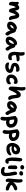

<svg xmlns="http://www.w3.org/2000/svg" viewBox="3758 -4633 1184 8740"><g transform="rotate(90 4350.0 -263.0)"><path d="M159.2 -80.1Q131.3 -80.1 111.6 -92.5Q91.8 -105 81.1 -127.2Q70.3 -149.4 65.7 -174.6Q61 -199.7 61 -230Q61 -260.7 65.4 -314Q69.8 -367.2 69.8 -397Q69.8 -411.6 66.9 -438.2Q64 -464.8 64 -477.1Q64 -496.6 79.1 -510.3Q94.2 -523.9 120.1 -523.9Q174.3 -523.9 196.8 -467.8Q220.2 -505.4 255.4 -526.6Q290.5 -547.9 332 -547.9Q358.9 -547.9 379.2 -538.6Q399.4 -529.3 413.8 -509.8Q428.2 -490.2 437.7 -467.8Q447.3 -445.3 457 -411.1Q468.8 -371.6 472.2 -356Q509.3 -444.3 564.5 -495.6Q619.6 -546.9 680.2 -546.9Q750.5 -546.9 787.6 -496.1Q824.7 -445.3 840.8 -334Q848.1 -283.7 858.2 -246.6Q868.2 -209.5 875.5 -194.3Q882.8 -179.2 887.9 -164.6Q893.1 -149.9 893.1 -136.2Q893.1 -109.9 876 -94Q858.9 -78.1 828.1 -78.1Q725.1 -78.1 700.2 -227.1Q688.5 -303.7 680.9 -337.6Q673.3 -371.6 663.1 -391.1Q623 -350.6 595.9 -290.8Q568.8 -231 543 -136.2Q536.6 -108.9 518.1 -94.5Q499.5 -80.1 473.1 -80.1Q445.8 -80.1 426 -89.6Q406.2 -99.1 393.1 -119.1Q379.9 -139.2 371.6 -163.1Q363.3 -187 356 -223.1Q339.4 -297.4 329.8 -330.3Q320.3 -363.3 307.1 -387.2Q269.5 -337.9 251 -277.6Q232.4 -217.3 223.1 -132.8Q215.8 -80.1 159.2 -80.1Z M1137.2 6.8Q1059.6 6.8 1012 -33.4Q964.4 -73.7 964.4 -140.1Q964.4 -190.9 989.3 -245.1Q1014.2 -299.3 1054 -342Q1093.8 -384.8 1147.2 -412.4Q1200.7 -439.9 1253.9 -439.9Q1318.4 -439.9 1335 -395Q1345.2 -397.9 1355 -397.9Q1392.1 -397.9 1419.9 -377.4Q1447.8 -356.9 1459 -325.2Q1465.8 -305.7 1479 -266.4Q1492.2 -227.1 1499.3 -208.3Q1506.3 -189.5 1519.3 -160.2Q1532.2 -130.9 1548.1 -105.7Q1564 -80.6 1585 -54.2Q1597.7 -39.1 1598.4 -15.4Q1599.1 8.3 1590.3 30Q1581.5 51.8 1562.3 67.4Q1543 83 1519 83Q1489.3 83 1472.2 60.1Q1433.1 11.7 1408.9 -32.2Q1384.8 -76.2 1367.2 -139.2Q1346.7 -99.6 1319.6 -70.3Q1292.5 -41 1262 -24.7Q1231.4 -8.3 1200.7 -0.7Q1169.9 6.8 1137.2 6.8ZM1142.1 -140.1Q1187.5 -140.1 1226.6 -183.3Q1265.6 -226.6 1284.2 -306.2Q1211.4 -287.6 1165.3 -242.7Q1119.1 -197.8 1113.3 -142.1Q1130.9 -140.1 1142.1 -140.1Z M1822.8 71.8Q1744.6 71.8 1696.8 29.1Q1648.9 -13.7 1648.9 -84Q1648.9 -146 1675.5 -211.9Q1702.1 -277.8 1744.4 -329.8Q1786.6 -381.8 1843.3 -415.5Q1899.9 -449.2 1955.6 -449.2Q1991.7 -449.2 2015.9 -428.7Q2040 -408.2 2043.5 -371.1H2046.9Q2083.5 -371.1 2111.6 -350.6Q2139.6 -330.1 2150.9 -298.8Q2155.8 -286.1 2167 -254.4Q2178.2 -222.7 2182.9 -210.4Q2187.5 -198.2 2198 -173.3Q2208.5 -148.4 2217.5 -133.5Q2226.6 -118.7 2241 -98.1Q2255.4 -77.6 2272.5 -58.1Q2285.2 -43.9 2286.1 -20.5Q2287.1 2.9 2278.6 24.4Q2270 45.9 2251 61.5Q2231.9 77.1 2208.5 77.1Q2178.2 77.1 2160.6 55.2Q2125 9.3 2102.8 -28.6Q2080.6 -66.4 2062.5 -117.2Q2041.5 -65.9 2013.4 -28.3Q1985.4 9.3 1953.9 30.5Q1922.4 51.8 1889.9 61.8Q1857.4 71.8 1822.8 71.8ZM1827.6 -75.2Q1879.9 -75.2 1923.6 -138.4Q1967.3 -201.7 1983.9 -314Q1903.3 -289.6 1851.3 -222.4Q1799.3 -155.3 1796.9 -77.1Q1814.5 -75.2 1827.6 -75.2Z M2570.3 -43Q2338.4 -43 2338.4 -336.9Q2338.4 -397.5 2349.6 -483.2Q2360.8 -568.8 2362.3 -607.9Q2362.8 -641.6 2357.7 -683.6Q2352.5 -725.6 2353 -741.2Q2353 -797.9 2414.1 -797.9Q2520.5 -797.9 2516.1 -621.1Q2515.1 -594.2 2509.3 -546.9Q2585 -564 2661.1 -564Q2712.9 -564 2744.1 -539.3Q2775.4 -514.6 2775.4 -479Q2775.4 -458.5 2762.9 -445.6Q2750.5 -432.6 2729 -431.2Q2643.6 -425.3 2593.3 -417.7Q2543 -410.2 2491.2 -392.1Q2490.2 -377 2490.2 -342.8Q2490.2 -264.2 2515.6 -231.2Q2541 -198.2 2595.2 -198.2Q2616.7 -198.2 2640.6 -205.6Q2664.6 -212.9 2676.3 -212.9Q2721.2 -212.9 2721.2 -158.2Q2721.2 -106.4 2682.4 -74.7Q2643.6 -43 2570.3 -43Z M2992.7 91.8Q2915.5 91.8 2869.1 51.5Q2822.8 11.2 2822.8 -40Q2822.8 -59.1 2834.2 -72Q2845.7 -85 2865.7 -85Q2881.8 -85 2923.3 -71Q2964.8 -57.1 3002 -57.1Q3059.1 -57.1 3093.3 -70.6Q3127.4 -84 3153.8 -117.2Q3143.1 -128.9 3119.4 -137.9Q3095.7 -147 3067.9 -153.6Q3040 -160.2 3008.1 -168.5Q2976.1 -176.8 2946.8 -189.9Q2917.5 -203.1 2893.6 -221.7Q2869.6 -240.2 2855.2 -271.2Q2840.8 -302.2 2840.8 -342.8Q2840.8 -398.4 2866.9 -442.1Q2893.1 -485.8 2936.5 -511.5Q2980 -537.1 3032.5 -549.6Q3085 -562 3141.6 -561Q3188 -560.5 3217.8 -528.3Q3247.6 -496.1 3247.6 -456.1Q3247.6 -430.2 3234.9 -416Q3222.2 -401.9 3199.7 -401.9Q3191.4 -401.9 3170.7 -404.5Q3149.9 -407.2 3134.8 -407.2Q3009.8 -407.2 2983.9 -342.8Q2993.2 -326.2 3016.1 -314.5Q3039.1 -302.7 3067.4 -295.4Q3095.7 -288.1 3127.9 -280.5Q3160.2 -272.9 3190.2 -261.7Q3220.2 -250.5 3244.6 -234.4Q3269 -218.3 3283.9 -190.4Q3298.8 -162.6 3298.8 -125Q3298.8 -71.3 3273.7 -29.1Q3248.5 13.2 3205.3 39.1Q3162.1 64.9 3107.9 78.4Q3053.7 91.8 2992.7 91.8Z M3620.6 46.9Q3502.4 46.9 3437 -15.1Q3371.6 -77.1 3371.6 -179.2Q3371.6 -239.7 3397.7 -294.7Q3423.8 -349.6 3467.8 -388.7Q3511.7 -427.7 3571.5 -450.9Q3631.3 -474.1 3696.3 -474.1Q3743.2 -474.1 3771.2 -450.9Q3799.3 -427.7 3799.3 -382.8Q3799.3 -345.7 3783.9 -321.8Q3768.6 -297.9 3742.2 -297.9Q3728.5 -297.9 3716.3 -310.5Q3704.1 -323.2 3685.5 -323.2Q3618.2 -323.2 3571.8 -279.1Q3525.4 -234.9 3525.4 -175.8Q3525.4 -140.6 3547.4 -121.3Q3569.3 -102.1 3621.6 -102.1Q3650.4 -102.1 3672.1 -108.6Q3693.8 -115.2 3706.1 -124.5Q3718.3 -133.8 3728 -142.8Q3737.8 -151.9 3749 -158.4Q3760.3 -165 3773.4 -165Q3820.3 -165 3820.3 -105Q3820.3 -39.1 3763.9 3.9Q3707.5 46.9 3620.6 46.9Z M4015.1 -65.9Q3974.1 -65.9 3946.8 -105Q3919.4 -144 3919.4 -202.1Q3919.4 -312.5 3934.8 -454.1Q3950.2 -595.7 3951.2 -628.9Q3951.7 -669.4 3946.3 -715.3Q3940.9 -761.2 3941.4 -778.8Q3941.4 -802.2 3957 -818.6Q3972.7 -835 4005.4 -835Q4026.9 -835 4044.4 -825.7Q4062 -816.4 4076.2 -795.9Q4090.3 -775.4 4097.9 -738Q4105.5 -700.7 4104.5 -649.9Q4103.5 -620.1 4094.2 -546.4Q4085 -472.7 4081.1 -424.8Q4177.7 -619.1 4294.4 -619.1Q4328.1 -619.1 4353.5 -606.7Q4378.9 -594.2 4396 -572.3Q4413.1 -550.3 4425 -514.6Q4437 -479 4443.8 -438.7Q4450.7 -398.4 4456.1 -342.8Q4459 -316.9 4462.4 -294.7Q4465.8 -272.5 4470.7 -254.2Q4475.6 -235.8 4479 -223.6Q4482.4 -211.4 4489 -197.3Q4495.6 -183.1 4498 -178Q4500.5 -172.9 4508.3 -159.4Q4516.1 -146 4517.1 -144Q4528.3 -122.6 4528.3 -101.1Q4528.3 -75.2 4509 -59.1Q4489.7 -43 4458.5 -43Q4396 -43 4359.1 -95.9Q4322.3 -148.9 4314.5 -233.9Q4307.6 -321.3 4298.1 -366.2Q4288.6 -411.1 4273.4 -441.9Q4242.7 -429.2 4190.2 -342.3Q4137.7 -255.4 4080.1 -113.8Q4067.9 -86.4 4053 -76.2Q4038.1 -65.9 4015.1 -65.9Z M4754.9 6.8Q4677.2 6.8 4629.6 -33.4Q4582 -73.7 4582 -140.1Q4582 -190.9 4606.9 -245.1Q4631.8 -299.3 4671.6 -342Q4711.4 -384.8 4764.9 -412.4Q4818.4 -439.9 4871.6 -439.9Q4936 -439.9 4952.6 -395Q4962.9 -397.9 4972.7 -397.9Q5009.8 -397.9 5037.6 -377.4Q5065.4 -356.9 5076.7 -325.2Q5083.5 -305.7 5096.7 -266.4Q5109.9 -227.1 5116.9 -208.3Q5124 -189.5 5137 -160.2Q5149.9 -130.9 5165.8 -105.7Q5181.6 -80.6 5202.6 -54.2Q5215.3 -39.1 5216.1 -15.4Q5216.8 8.3 5208 30Q5199.2 51.8 5179.9 67.4Q5160.6 83 5136.7 83Q5106.9 83 5089.8 60.1Q5050.8 11.7 5026.6 -32.2Q5002.4 -76.2 4984.9 -139.2Q4964.4 -99.6 4937.3 -70.3Q4910.2 -41 4879.6 -24.7Q4849.1 -8.3 4818.4 -0.7Q4787.6 6.8 4754.9 6.8ZM4759.8 -140.1Q4805.2 -140.1 4844.2 -183.3Q4883.3 -226.6 4901.9 -306.2Q4829.1 -287.6 4783 -242.7Q4736.8 -197.8 4731 -142.1Q4748.5 -140.1 4759.8 -140.1Z M5561.5 53.2Q5507.8 53.2 5467.8 37.1Q5470.7 65.4 5470.7 94.2Q5470.7 129.9 5468.8 158Q5466.8 186 5460.9 215.6Q5455.1 245.1 5445.1 264.6Q5435.1 284.2 5417.2 296.6Q5399.4 309.1 5375.5 309.1Q5343.8 309.1 5319.1 284.9Q5294.4 260.7 5294.4 215.8Q5294.4 189.9 5303 144.8Q5311.5 99.6 5311.5 57.1Q5311.5 -6.8 5300.5 -78.1Q5289.6 -149.4 5276.4 -223.6Q5263.2 -297.9 5259.8 -355Q5258.3 -378.4 5272 -392.8Q5285.6 -407.2 5310.5 -407.2H5311.5Q5317.9 -441.4 5352.1 -455.8Q5386.2 -470.2 5451.7 -470.2Q5522 -470.2 5583.7 -448.7Q5645.5 -427.2 5692.4 -387.5Q5739.3 -347.7 5766.4 -286.9Q5793.5 -226.1 5793.5 -151.9Q5793.5 -113.3 5777.1 -76.4Q5760.7 -39.6 5731.4 -10.7Q5702.1 18.1 5657.7 35.6Q5613.3 53.2 5561.5 53.2ZM5449.7 -316.9Q5448.7 -316.9 5422.4 -314Q5422.4 -247.1 5442.4 -126Q5460.4 -115.2 5469 -110.6Q5477.5 -106 5497.3 -100.1Q5517.1 -94.2 5537.6 -94.2Q5633.8 -94.2 5633.8 -174.8Q5633.8 -217.3 5605.5 -250.5Q5577.1 -283.7 5535.6 -300.3Q5494.1 -316.9 5449.7 -316.9Z M5981 210Q5949.2 210 5924.8 186Q5900.4 162.1 5900.4 117.2Q5900.4 91.3 5908.7 45.9Q5917 0.5 5917 -42Q5917 -123 5893.1 -251.5Q5869.1 -379.9 5865.2 -440.9Q5864.3 -466.8 5876.2 -484.9Q5888.2 -502.9 5916 -502.9H5921.4Q5933.1 -529.8 5965.8 -540.8Q5998.5 -551.8 6057.1 -551.8Q6127.9 -551.8 6189.7 -532.5Q6251.5 -513.2 6298.6 -477.1Q6345.7 -440.9 6373 -384.8Q6400.4 -328.6 6400.4 -259.8Q6400.4 -185.5 6336.4 -129.9Q6272.5 -74.2 6176.3 -74.2Q6116.7 -74.2 6071.3 -90.8Q6076.2 -44.4 6076.2 -4.9Q6076.2 31.2 6074.5 59.1Q6072.8 86.9 6066.9 116.7Q6061 146.5 6051 165.8Q6041 185.1 6023.2 197.5Q6005.4 210 5981 210ZM6068.4 -398.9Q6063 -398.9 6029.3 -396Q6031.2 -337.9 6046.4 -246.1Q6047.9 -245.6 6057.4 -241.2Q6066.9 -236.8 6070.3 -235.6Q6073.7 -234.4 6082.8 -231Q6091.8 -227.5 6097.7 -226.1Q6103.5 -224.6 6112.8 -222.7Q6122.1 -220.7 6131.6 -220Q6141.1 -219.2 6151.4 -219.2Q6192.4 -219.2 6216.8 -236.1Q6241.2 -252.9 6241.2 -285.2Q6241.2 -333 6191.9 -366Q6142.6 -398.9 6068.4 -398.9Z M6757.8 38.1Q6688.5 38.1 6635.7 18.3Q6583 -1.5 6550.5 -37.6Q6518.1 -73.7 6502 -121.6Q6485.8 -169.4 6485.8 -228Q6485.8 -291.5 6508.1 -355Q6530.3 -418.5 6569.3 -470Q6608.4 -521.5 6668 -553.7Q6727.5 -585.9 6795.9 -585.9Q6892.1 -585.9 6949 -536.4Q7005.9 -486.8 7005.9 -395Q7005.9 -354.5 6991.7 -321Q6977.5 -287.6 6952.9 -264.4Q6928.2 -241.2 6894.8 -225.1Q6861.3 -209 6823.2 -201.4Q6785.2 -193.8 6743.7 -193.8Q6673.8 -193.8 6637.7 -223.1Q6638.7 -163.6 6662.4 -135.3Q6686 -106.9 6742.7 -106.9Q6790.5 -106.9 6831.1 -115.2Q6871.6 -123.5 6897.5 -135.3Q6923.3 -147 6944.1 -158.7Q6964.8 -170.4 6982.9 -178.7Q7001 -187 7015.6 -187Q7053.7 -187 7053.7 -138.2Q7053.7 -106.9 7032 -75.7Q7010.3 -44.4 6972.4 -19Q6934.6 6.3 6878.2 22.2Q6821.8 38.1 6757.8 38.1ZM6797.9 -432.1Q6750 -432.1 6711.7 -398.7Q6673.3 -365.2 6653.8 -312Q6657.7 -312 6682.6 -307.6Q6707.5 -303.2 6728 -303.2Q6782.7 -303.2 6820.3 -326.7Q6857.9 -350.1 6857.9 -384.8Q6857.9 -432.1 6797.9 -432.1Z M7318.4 87.9Q7293.9 87.9 7273.7 82.3Q7253.4 76.7 7229 56.4Q7204.6 36.1 7188 2Q7171.4 -32.2 7159.9 -95.5Q7148.4 -158.7 7148.4 -244.1Q7148.4 -451.7 7178.2 -618.2Q7184.1 -652.8 7200.2 -668Q7216.3 -683.1 7245.1 -683.1Q7326.2 -683.1 7326.2 -564Q7326.2 -534.2 7314.7 -426.3Q7303.2 -318.4 7303.2 -224.1Q7303.2 -181.6 7305.2 -151.4Q7307.1 -121.1 7310.3 -104Q7313.5 -86.9 7318.6 -77.1Q7323.7 -67.4 7328.6 -64.7Q7333.5 -62 7340.3 -62Q7351.1 -62 7363.8 -64.9Q7376.5 -67.9 7382.3 -67.9Q7430.2 -67.9 7430.2 -9.8Q7430.2 34.2 7398.4 61Q7366.7 87.9 7318.4 87.9Z M7593.8 -595.2Q7547.4 -595.2 7520 -618.9Q7492.7 -642.6 7492.7 -679.2Q7492.7 -720.7 7523.7 -745.8Q7554.7 -771 7604 -771Q7646.5 -771 7671.1 -744.1Q7695.8 -717.3 7695.8 -683.1Q7695.8 -645.5 7668.2 -620.4Q7640.6 -595.2 7593.8 -595.2ZM7607.9 -34.2Q7565.9 -34.2 7539.3 -63.2Q7512.7 -92.3 7512.7 -133.8Q7512.7 -201.7 7511.2 -265.4Q7509.8 -329.1 7509.8 -352.1Q7509.8 -397 7537.8 -428.5Q7565.9 -460 7606.9 -460Q7640.6 -460 7661.6 -438.2Q7682.6 -416.5 7683.1 -375Q7683.6 -348.1 7678.2 -238Q7672.9 -127.9 7672.9 -103Q7672.9 -71.3 7656 -52.7Q7639.2 -34.2 7607.9 -34.2Z M7864.7 -548.8Q7820.8 -548.8 7795.7 -571.5Q7770.5 -594.2 7770.5 -629.9Q7770.5 -671.9 7803.2 -698.5Q7835.9 -725.1 7887.7 -725.1Q7928.7 -725.1 7951.2 -700.4Q7973.6 -675.8 7973.6 -641.1Q7973.6 -601.6 7943.6 -575.2Q7913.6 -548.8 7864.7 -548.8ZM7787.6 287.1Q7691.4 287.1 7635.5 250.7Q7579.6 214.4 7579.6 161.1Q7579.6 135.3 7592 121.1Q7604.5 106.9 7625.5 106.9Q7637.2 106.9 7651.4 111.6Q7665.5 116.2 7678.7 122.1Q7691.9 127.9 7718.5 132.6Q7745.1 137.2 7778.8 137.2Q7813 137.2 7831.8 116.2Q7850.6 95.2 7850.6 59.1Q7850.6 -13.2 7841.6 -78.1Q7832.5 -143.1 7821.5 -181.9Q7810.5 -220.7 7801.5 -264.9Q7792.5 -309.1 7792.5 -344.2Q7792.5 -397.5 7815.7 -423.8Q7838.9 -450.2 7872.6 -450.2Q7900.9 -450.2 7916.5 -436.8Q7932.1 -423.3 7940.4 -387.2Q7999.5 -112.8 7999.5 66.9Q7999.5 173.3 7942.6 230.2Q7885.7 287.1 7787.6 287.1Z M8201.2 69.8Q8107.4 69.8 8107.4 -73.2Q8107.4 -106 8122.1 -246.1Q8136.7 -386.2 8139.2 -476.1Q8141.6 -534.7 8138.9 -580.3Q8136.2 -626 8136.2 -631.8Q8137.2 -663.6 8154.5 -681.9Q8171.9 -700.2 8202.1 -700.2Q8252.4 -700.2 8274.7 -650.6Q8296.9 -601.1 8293.5 -484.9Q8291.5 -454.6 8288.3 -421.4Q8285.2 -388.2 8282.2 -367.9Q8279.3 -347.7 8274.4 -312.7Q8269.5 -277.8 8267.6 -265.1Q8299.8 -314.9 8355.5 -360.6Q8411.1 -406.2 8467 -432.1Q8522.9 -458 8560.5 -458Q8599.1 -458 8621.8 -438.2Q8644.5 -418.5 8644.5 -383.8Q8644.5 -354.5 8628.2 -336.9Q8611.8 -319.3 8568.4 -306.2Q8500.5 -284.7 8450.9 -248.3Q8401.4 -211.9 8401.4 -191.9Q8401.4 -182.1 8411.1 -169.7Q8420.9 -157.2 8440.9 -142.6Q8460.9 -127.9 8497.6 -112.5Q8534.2 -97.2 8581.5 -85Q8618.7 -75.7 8635.5 -53.5Q8652.3 -31.2 8652.3 -2.9Q8652.3 29.8 8634.3 48.3Q8616.2 66.9 8581.5 66.9Q8532.2 66.9 8466.6 40.5Q8400.9 14.2 8343 -27.3Q8285.2 -68.8 8256.3 -110.8Q8256.8 -90.3 8259 -53.7Q8261.2 -17.1 8261.2 2Q8261.2 69.8 8201.2 69.8Z"/></g></svg>

Font: Shantell Sans Irregular Bouncy
Style: Bold
Weight: 700
Designer: Stephen Nixon, Anya Danilova, Shantell Martin
Foundry: Arrow Type
Version: Version 1.006;[9816181b4]